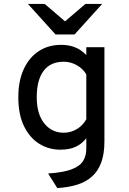

<svg xmlns="http://www.w3.org/2000/svg" viewBox="-20 -752 656 980"><path d="M272.5 208 225.5 133.5Q303.5 128.5 345.8 112.2Q388 96 404.2 69.5Q420.5 43 420.5 7.5V-46.5Q398.5 -18 366.8 -3Q335 12 287.5 12Q229 12 180.5 -18Q132 -48 102.8 -107.5Q73.5 -167 73.5 -256Q73.5 -339.5 101.2 -399.2Q129 -459 178 -491Q227 -523 290.5 -523Q325.5 -523 351 -514.8Q376.5 -506.5 393.5 -494.2Q410.5 -482 420.5 -471V-511H513V-31Q513 33 496.8 77.2Q480.5 121.5 449.2 149.2Q418 177 373.5 190.8Q329 204.5 272.5 208ZM305.5 -74.5Q340.5 -74.5 371.2 -92.5Q402 -110.5 420.5 -143V-372.5Q403 -402 371.5 -419.5Q340 -437 305.5 -437Q237.5 -437 202.5 -390.2Q167.5 -343.5 167.5 -256Q167.5 -171 205.5 -122.8Q243.5 -74.5 305.5 -74.5ZM263.5 -576 122.5 -732H208L312 -643L416 -732H501.5L360.5 -576Z"/></svg>

Font: Overpass Mono Light Medium
Style: Regular
Weight: 500
Monospace: yes
Version: Version 4.000